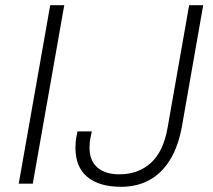

<svg xmlns="http://www.w3.org/2000/svg" viewBox="-20 -706 819 738"><path d="M52 0 173 -686H227L106 0ZM446 12Q361 12 315.5 -26Q270 -64 270 -138Q270 -148 271 -161.5Q272 -175 278 -201H333Q326 -170 325 -158.5Q324 -147 324 -139Q324 -89 354 -62.5Q384 -36 439 -36Q511 -36 559.5 -79.5Q608 -123 624 -214L707 -686H761L680 -224Q666 -144 633.5 -91.5Q601 -39 553.5 -13.5Q506 12 446 12Z"/></svg>

Font: Archivo SemiBold Thin
Style: Italic
Weight: 250
Italic angle: -10°
Version: Version 2.001